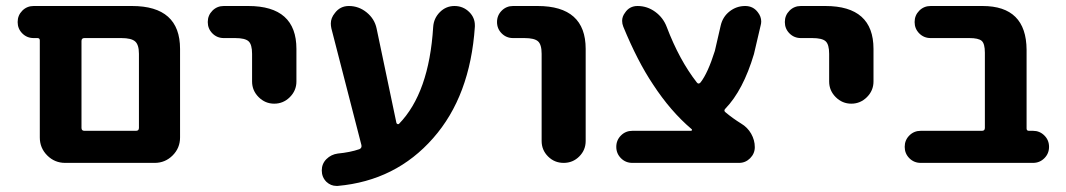

<svg xmlns="http://www.w3.org/2000/svg" viewBox="-20 -566 3570 643"><path d="M247.1 -20.5H198.2Q163.1 -20.5 138.2 -45.4Q113.3 -70.3 113.3 -105.5V-430.7Q113.3 -438.5 105.5 -438.5H92.8Q70.3 -438.5 54.7 -454.1Q39.1 -469.7 39.1 -492.2Q39.1 -514.6 54.7 -530.3Q70.3 -545.9 92.8 -545.9H421.9Q583 -545.9 583 -402.3V-105.5Q583 -70.3 558.1 -45.4Q533.2 -20.5 498 -20.5ZM445.3 -385.7Q445.3 -416 432.6 -427.2Q419.9 -438.5 386.7 -438.5H262.7Q252.9 -438.5 252.9 -428.7V-137.7Q252.9 -127.9 262.7 -127.9H435.5Q445.3 -127.9 445.3 -137.7Z M729.5 -438.5Q707 -438.5 691.4 -454.1Q675.8 -469.7 675.8 -492.2Q675.8 -514.6 691.4 -530.3Q707 -545.9 729.5 -545.9H811.5Q972.7 -545.9 972.7 -402.3V-293Q972.7 -262.7 950.7 -240.7Q928.7 -218.8 898.4 -218.8Q868.2 -218.8 846.2 -240.7Q824.2 -262.7 824.2 -293V-385.7Q824.2 -417 812.5 -427.7Q800.8 -438.5 767.6 -438.5Z M1307.6 -154.3Q1308.6 -151.4 1311.5 -150.4Q1314.5 -149.4 1316.4 -151.4Q1417 -254.9 1430.7 -475.6Q1432.6 -504.9 1453.1 -525.4Q1473.6 -545.9 1502 -545.9Q1531.2 -545.9 1551.8 -525.4Q1570.3 -506.8 1570.3 -481.4Q1570.3 -478.5 1570.3 -476.6Q1554.7 -244.1 1430.7 -103.5Q1305.7 39.1 1111.3 56.6Q1108.4 56.6 1106.4 56.6Q1087.9 56.6 1073.2 43Q1057.6 27.3 1057.6 4.9Q1057.6 -17.6 1073.2 -33.2Q1088.9 -48.8 1111.3 -51.8Q1152.3 -55.7 1183.6 -66.4Q1192.4 -70.3 1190.4 -80.1L1089.8 -470.7Q1087.9 -479.5 1087.9 -487.3Q1087.9 -505.9 1101.6 -522.5Q1119.1 -545.9 1148.4 -545.9Q1181.6 -545.9 1208 -524.4Q1234.4 -502.9 1241.2 -470.7Z M1698.2 -438.5Q1675.8 -438.5 1660.2 -454.1Q1644.5 -469.7 1644.5 -492.2Q1644.5 -514.6 1660.2 -530.3Q1675.8 -545.9 1698.2 -545.9H1780.3Q1941.4 -545.9 1941.4 -402.3V-93.8Q1941.4 -63.5 1919.9 -42Q1898.4 -20.5 1867.7 -20.5Q1836.9 -20.5 1815.4 -42Q1793.9 -63.5 1793.9 -93.8V-385.7Q1793.9 -417 1781.7 -427.7Q1769.5 -438.5 1736.3 -438.5Z M2293.9 -127.9Q2296.9 -127.9 2297.4 -130.4Q2297.9 -132.8 2295.9 -133.8Q2225.6 -193.4 2167 -283.2Q2115.2 -360.4 2067.4 -476.6Q2063.5 -486.3 2063.5 -496.1Q2063.5 -510.7 2073.2 -523.4Q2087.9 -545.9 2115.2 -545.9Q2147.5 -545.9 2174.3 -526.4Q2201.2 -506.8 2212.9 -475.6Q2254.9 -365.2 2313.5 -290Q2319.3 -282.2 2326.2 -290Q2350.6 -321.3 2374 -395.5L2393.6 -480.5Q2400.4 -509.8 2423.3 -527.8Q2446.3 -545.9 2475.6 -545.9Q2502 -545.9 2517.6 -525.4Q2529.3 -510.7 2529.3 -494.1Q2529.3 -487.3 2527.3 -480.5L2504.9 -384.8Q2468.8 -263.7 2409.2 -202.1Q2402.3 -195.3 2410.2 -189.5Q2433.6 -169.9 2461.9 -152.3Q2483.4 -139.6 2495.6 -118.2Q2507.8 -96.7 2507.8 -73.2Q2507.8 -51.8 2492.2 -36.1Q2476.6 -20.5 2455.1 -20.5H2097.7Q2075.2 -20.5 2059.6 -36.1Q2043.9 -51.8 2043.9 -74.2Q2043.9 -96.7 2059.6 -112.3Q2075.2 -127.9 2097.7 -127.9Z M2662.1 -438.5Q2639.6 -438.5 2624 -454.1Q2608.4 -469.7 2608.4 -492.2Q2608.4 -514.6 2624 -530.3Q2639.6 -545.9 2662.1 -545.9H2744.1Q2905.3 -545.9 2905.3 -402.3V-293Q2905.3 -262.7 2883.3 -240.7Q2861.3 -218.8 2831.1 -218.8Q2800.8 -218.8 2778.8 -240.7Q2756.8 -262.7 2756.8 -293V-385.7Q2756.8 -417 2745.1 -427.7Q2733.4 -438.5 2700.2 -438.5Z M3278.3 -389.6Q3278.3 -419.9 3267.6 -429.2Q3256.8 -438.5 3226.6 -438.5H3096.7Q3074.2 -438.5 3058.6 -454.1Q3043 -469.7 3043 -492.2Q3043 -514.6 3058.6 -530.3Q3074.2 -545.9 3096.7 -545.9H3270.5Q3417 -545.9 3418 -399.4V-135.7Q3418 -127.9 3425.8 -127.9H3439.5Q3461.9 -127.9 3477.5 -112.3Q3493.2 -96.7 3493.2 -74.2Q3493.2 -51.8 3477.5 -36.1Q3461.9 -20.5 3439.5 -20.5H3063.5Q3041 -20.5 3025.4 -36.1Q3009.8 -51.8 3009.8 -74.2Q3009.8 -96.7 3025.4 -112.3Q3041 -127.9 3063.5 -127.9H3268.6Q3278.3 -127.9 3278.3 -137.7Z"/></svg>

Font: Gen Jyuu GothicX Bold
Style: Bold
Weight: 700
Designer: Ryoko NISHIZUKA (kana &amp; ideographs); Paul D. Hunt (Latin, Greek &amp; Cyrillic); Wenlong ZHANG (bopomofo); Sandoll C
Version: Version 1.058.20140828